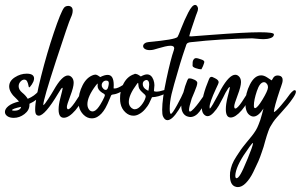

<svg xmlns="http://www.w3.org/2000/svg" viewBox="-33 -555 1210 772"><path d="M47.9 -117.2Q50.8 -120.1 51.8 -125.5Q15.6 -117.7 15.6 -112.3Q15.6 -109.9 24.4 -109.9Q40.5 -109.9 47.9 -117.2ZM42 -208.5Q42 -194.3 56.2 -182.6Q70.3 -171.4 78.6 -157.7Q106 -168.9 122.1 -189Q125.5 -192.9 129.4 -192.9Q137.2 -192.9 137.2 -184.1Q137.2 -179.7 134.8 -176.8Q118.2 -152.8 85.4 -137.7Q85.4 -137.7 85.4 -133.3Q85.4 -111.8 65.4 -96.4Q45.4 -81.1 22.5 -81.1Q6.3 -81.1 -3.4 -87.9Q-13.2 -94.7 -13.2 -105Q-13.2 -117.2 1 -128.7Q15.1 -140.1 43.5 -147Q36.6 -154.8 33.2 -157.7Q3.9 -183.6 3.9 -207.5Q3.9 -229.5 26.6 -244.1Q49.3 -258.8 74.2 -258.8Q104 -258.8 104 -239.3Q104 -233.9 101.1 -226.6Q95.7 -214.8 87.9 -206.1Q85.4 -203.6 84.5 -203.6Q82.5 -203.6 81.3 -211.4Q80.1 -219.2 76.4 -227.1Q72.8 -234.9 64.5 -234.9Q56.6 -234.9 49.3 -226.8Q42 -218.8 42 -208.5Z M296.4 -189.5Q299.8 -193.4 302.7 -193.4Q307.6 -193.4 307.6 -187Q307.6 -184.6 307.1 -183.1Q296.4 -142.1 270.3 -111.8Q244.1 -81.5 223.6 -81.5Q202.6 -81.5 202.6 -114.7Q202.6 -134.3 209.5 -160.2Q218.8 -195.8 218.8 -199.2Q218.8 -202.1 217.8 -202.1Q213.9 -202.1 201.2 -179.7Q147.5 -89.8 122.6 -89.8Q117.2 -89.8 112.8 -94.2Q108.4 -99.6 108.4 -115.2Q108.4 -154.3 132.1 -248Q155.8 -341.8 183.6 -424.1Q211.4 -506.3 224.1 -523.4Q230 -531.2 241.7 -531.2Q249 -531.2 254.2 -526.6Q259.3 -522 259.3 -512.2Q259.3 -499.5 251.5 -483.4Q243.2 -466.3 192.1 -310.1Q141.1 -153.8 141.1 -133.8Q141.1 -133.3 141.1 -132.8L141.6 -132.3Q146.5 -134.8 160.6 -156.5Q174.8 -178.2 183.1 -192.9Q216.3 -251.5 240.2 -251.5Q249.5 -251.5 256.8 -242.7Q263.2 -234.9 263.2 -221.7Q263.2 -204.6 249.5 -168.9Q235.8 -133.3 235.8 -124.5Q235.8 -119.1 238.8 -116.2Q239.3 -115.7 241.2 -115.7Q249 -115.7 268.1 -143.1Q287.1 -170.4 296.4 -189.5Z M328.6 -110.4Q334.5 -106.9 338.9 -106.9Q351.1 -106.9 364.3 -125.5Q369.6 -132.3 378.9 -149.4Q388.2 -166.5 388.7 -172.4Q388.7 -173.8 387.9 -175Q387.2 -176.3 385.7 -177.2Q384.3 -178.2 382.8 -179.2Q381.3 -180.2 379.4 -181.2Q377.4 -182.1 377 -182.6Q359.4 -194.3 359.4 -209.5Q359.4 -214.4 359.9 -216.8Q360.8 -221.7 356 -215.8Q354 -213.9 353 -212.4Q318.4 -167 318.4 -135.7Q318.4 -120.1 328.6 -110.4ZM393.1 -231Q385.7 -230.5 380.9 -225.1Q376 -219.7 376 -212.9Q376 -207 378.4 -203.6Q384.8 -193.4 392.1 -193.4Q398.9 -193.4 401.9 -205.1Q407.2 -224.1 401.9 -228.5Q399.4 -231 393.1 -231ZM496.1 -120.6Q502.4 -115.7 508.8 -115.7Q522 -115.7 535.2 -131.8Q548.3 -147.9 552.2 -163.1L552.7 -165Q553.2 -168 552.2 -170.2Q551.3 -172.4 550.3 -173.6Q549.3 -174.8 546.1 -177.5Q543 -180.2 542 -181.2Q531.2 -190.4 527.3 -198Q523.4 -205.6 522.9 -219.2Q522.9 -225.6 516.1 -215.3Q484.9 -173.3 484.9 -145Q484.9 -131.3 493.7 -123ZM552.7 -232.9Q541 -229 541 -217.3Q541 -202.6 556.2 -193.8Q563.5 -189.9 563.5 -189.9Q564 -190.4 565.4 -200.2Q566.9 -211.9 566.9 -214.8Q566.9 -233.4 554.7 -233.4Q554.2 -233.4 553.7 -233.2Q553.2 -232.9 552.7 -232.9ZM578.1 -164.1Q569.8 -146 565.9 -137.9Q562 -129.9 550.5 -116.2Q539.1 -102.5 524.4 -95.2Q514.2 -89.8 503.4 -89.8Q485.4 -89.8 470.7 -103.8Q456.1 -117.7 451.7 -138.2Q449.7 -146.5 449.7 -159.2Q449.7 -174.8 452.1 -185.5Q436 -176.8 422.9 -175.3Q420.9 -175.3 419.7 -174.8Q418.5 -174.3 417.5 -174.1Q416.5 -173.8 415.5 -173.1Q414.6 -172.4 414.3 -171.9Q414.1 -171.4 413.3 -170.2Q412.6 -168.9 412.4 -168.2Q412.1 -167.5 411.4 -165.5Q410.6 -163.6 410.2 -162.6Q397.5 -131.8 391.6 -122.1L390.6 -120.1Q376 -94.7 357.4 -84.5Q347.2 -79.1 335.9 -79.1Q317.9 -79.1 303.2 -93.3Q288.6 -107.4 284.2 -127.9Q282.7 -136.7 282.7 -146.5Q282.7 -180.2 299.3 -212.6Q315.9 -245.1 343.8 -253.9Q348.1 -254.4 350.1 -254.9Q352.1 -255.4 355.5 -253.9Q358.9 -252.4 360.4 -251.7Q361.8 -251 365.2 -248.5Q368.7 -246.1 370.1 -245.1Q387.2 -253.9 399.9 -253.9Q424.3 -253.9 424.3 -212.9Q424.3 -204.1 423.8 -199.7Q425.3 -199.2 428.2 -199.2Q439.9 -199.2 460.9 -212.9Q476.6 -247.6 506.8 -256.8Q509.3 -259.3 514.4 -257.6Q519.5 -255.9 521 -255.4Q522.5 -254.9 527.1 -251.7Q531.7 -248.5 533.2 -247.6Q548.3 -255.9 558.1 -255.9Q575.7 -255.9 584 -233.9Q587.9 -222.7 587.9 -212.4Q587.9 -208.5 586.9 -200.4Q585.9 -192.4 585.9 -188.5Q590.3 -186.5 597.2 -186.5Q606 -186.5 620.1 -190.9Q634.3 -195.3 635.7 -195.3Q642.6 -196.3 642.6 -190.9Q642.6 -184.1 630.9 -178.2Q603.5 -165 578.1 -164.1Z M719.7 -180.7Q710.9 -153.8 685.1 -112.8Q659.2 -71.8 640.1 -71.8Q628.9 -71.8 622.1 -87.9Q619.1 -94.7 619.1 -113.8Q619.1 -157.2 636.2 -237.3Q653.3 -317.4 666 -353.5Q667.5 -357.9 667.5 -360.8Q667.5 -371.1 652.3 -371.1Q643.6 -371.1 630.1 -367.9Q616.7 -364.7 603 -360.6Q589.4 -356.4 585.4 -355.5Q577.6 -353.5 569.3 -353.5Q556.6 -353.5 549.6 -358.2Q542.5 -362.8 542.5 -369.6Q542.5 -376 548.8 -380.6Q555.2 -385.3 566.4 -386.2Q669.9 -395.5 680.7 -406.2Q683.1 -408.7 695.8 -441.7Q708.5 -474.6 724.1 -504.9Q739.7 -535.2 751.5 -535.2Q755.4 -535.2 757.8 -532.7Q763.2 -526.9 763.2 -519.5Q763.2 -515.6 762 -511.7Q760.7 -507.8 758.3 -501.5Q755.9 -495.1 754.9 -492.7Q730.5 -422.4 728 -409.2Q729 -409.2 731.9 -408.9Q734.9 -408.7 736.3 -408.7Q739.7 -408.7 814 -414.6Q953.6 -425.3 1011.2 -425.3Q1068.4 -425.3 1068.4 -417Q1068.4 -406.7 1055.4 -402.1Q1042.5 -397.5 1027.3 -397.5Q1017.1 -397.5 1000.7 -399.2Q984.4 -400.9 981 -400.9H980.5Q850.1 -398.4 737.3 -385.7Q732.4 -385.3 729.5 -384.8Q726.6 -384.3 723.9 -383.1Q721.2 -381.8 720 -381.1Q718.8 -380.4 717.3 -377.7Q715.8 -375 715.6 -374Q715.3 -373 713.9 -368.4Q712.4 -363.8 711.4 -361.3Q692.4 -306.6 667.5 -217.3Q663.6 -203.6 656.7 -176.3Q649.4 -144.5 649.4 -117.7Q649.4 -97.2 654.3 -97.2Q659.7 -97.2 679.2 -132.8Q698.7 -168.5 705.1 -185.1Q707.5 -190.9 712.2 -192.9Q716.8 -194.8 719.5 -191.2Q722.2 -187.5 719.7 -180.7Z M788.6 -305.7Q788.6 -303.2 783.2 -289.1Q783.2 -289.1 776.9 -276.4Q776.9 -276.4 775.4 -276.4Q767.6 -276.4 754.4 -280.8Q741.2 -285.2 741.2 -291Q741.2 -300.3 741.7 -305.7Q742.2 -311 745.8 -316.2Q749.5 -321.3 755.9 -321.3Q757.8 -321.3 762.7 -320.3Q764.2 -319.8 776.4 -315.9Q788.6 -312 788.6 -305.7ZM716.3 -88.4Q695.8 -99.1 695.8 -131.8Q695.8 -155.8 711.4 -208.5Q721.2 -238.3 725.6 -239.7H729Q738.3 -239.7 749.3 -234.1Q760.3 -228.5 760.3 -221.7Q760.3 -211.9 749.3 -186.3Q738.3 -160.6 737.8 -158.7Q727.1 -124.5 727.1 -113.8Q727.1 -106.4 731 -106.4Q735.8 -106.4 746.6 -118.2Q757.3 -129.9 766.8 -142.8Q776.4 -155.8 786.6 -170.4Q796.9 -185.1 797.4 -186Q804.7 -195.3 809.1 -195.3Q814 -195.3 814 -188.5Q814 -179.7 807.1 -168.9Q803.7 -163.6 796.4 -149.9Q789.1 -136.2 783.2 -126.7Q777.3 -117.2 769.3 -106.4Q761.2 -95.7 751.7 -90.1Q742.2 -84.5 732.4 -84.5Q727.5 -84.5 720.2 -86.9Z M967.8 -192.4Q970.2 -192.4 974.1 -188.5Q978 -184.6 977.5 -182.6Q964.4 -141.1 939 -111.8Q913.6 -82.5 894.5 -82.5Q875 -82.5 875 -115.7Q875 -135.7 881.8 -163.1Q891.1 -198.7 891.1 -202.1Q891.1 -205.1 890.1 -205.1Q886.7 -205.1 874 -182.6Q874 -182.1 864.5 -163.6Q855 -145 846.7 -130.4Q838.4 -115.7 825.4 -101.8Q812.5 -87.9 801.8 -87.9Q792.5 -87.9 785.2 -97.2Q778.3 -106 778.3 -125Q778.3 -167.5 807.6 -237.3Q810.1 -243.7 814 -245.1Q817.9 -246.6 820.6 -245.6Q823.2 -244.6 831.1 -240.7Q846.2 -233.4 846.2 -224.6Q846.2 -219.7 835 -197.3Q809.6 -142.6 809.6 -124.5Q809.6 -121.1 810.5 -118.2Q814 -120.1 823.2 -136Q832.5 -151.9 843.8 -173.3Q855 -194.8 855.5 -195.8Q888.7 -254.4 913.1 -254.4Q922.4 -254.4 929.7 -245.6Q936 -237.8 936 -224.6Q936 -207.5 922.4 -171.9Q908.7 -136.2 908.7 -127.4Q908.7 -121.6 911.1 -119.1Q911.6 -118.7 913.6 -118.7Q921.4 -118.7 939.9 -145.8Q958.5 -172.9 967.8 -192.4Z M1026.4 -118.7Q1005.4 -86.4 986.3 -86.4Q977.5 -86.4 969.2 -93.3Q953.6 -105.5 953.6 -140.6Q953.6 -179.7 972.2 -215.8Q990.7 -252 1017.1 -252Q1028.3 -252 1040.5 -244.1Q1058.6 -231.9 1059.1 -231.9Q1059.6 -231.9 1060.1 -232.7Q1060.5 -233.4 1061.5 -235.1Q1062.5 -236.8 1063.5 -238.3Q1069.8 -251.5 1082.5 -251.5Q1086.4 -251.5 1088.9 -251Q1103.5 -248.5 1103.5 -233.4Q1103.5 -228 1101.8 -221.4Q1100.1 -214.8 1096.9 -206.3Q1093.8 -197.8 1093.3 -196.3Q1068.4 -121.6 1068.4 -106V-104.5Q1074.2 -104.5 1096.9 -131.1Q1119.6 -157.7 1128.4 -170.9Q1131.8 -176.3 1139.4 -184.3Q1147 -192.4 1151.9 -192.4Q1153.8 -192.4 1155.8 -190.4Q1156.7 -189.5 1156.7 -186Q1156.7 -178.2 1145.8 -161.9Q1134.8 -145.5 1123.3 -131.8Q1111.8 -118.2 1096.4 -101.1Q1081.1 -84 1080.6 -83.5Q1071.8 -73.7 1064.9 -63.5Q1058.1 -53.2 1054 -45.9Q1049.8 -38.6 1045.7 -26.9Q1041.5 -15.1 1039.6 -9Q1037.6 -2.9 1033.2 12.5Q1028.8 27.8 1026.9 35.2L1019.5 57.1Q1013.2 76.2 1005.9 93.3Q998.5 110.4 985.1 137.5Q971.7 164.6 955.6 180.9Q939.5 197.3 923.3 197.3Q917 197.3 910.2 194.3Q891.6 185.5 891.6 150.9Q891.6 142.1 892.1 138.2Q894.5 122.1 900.1 106.9Q905.8 91.8 918.2 73Q930.7 54.2 935.5 46.9Q940.4 39.6 959.7 15.9Q979 -7.8 980 -8.8Q988.8 -20 995.1 -30.3Q1001.5 -40.5 1006.3 -53.2Q1011.2 -65.9 1013.4 -72Q1015.6 -78.1 1020.3 -95.5Q1024.9 -112.8 1026.4 -118.7ZM1033.7 -223.6Q1030.8 -224.6 1028.8 -224.6Q1011.7 -224.6 999.8 -188.7Q987.8 -152.8 987.8 -130.9Q987.8 -120.1 992.2 -120.1Q1001.5 -120.1 1022.5 -154.8Q1043.5 -189.5 1044.4 -202.6V-205.6Q1044.4 -216.3 1033.7 -223.6ZM914.1 141.6Q913.1 148.4 913.1 150.9Q913.1 161.6 918 161.6Q924.8 161.6 934.6 144.5Q943.4 129.9 962.9 82.5Q982.4 35.2 984.4 21.5V21Q984.4 20 983.9 20Q982.4 20 978.3 24.9Q974.1 29.8 970.7 34.7L967.3 39.6Q920.9 103 914.1 141.6Z"/></svg>

Font: Sintesa 2
Style: 2
Weight: 400
Version: Version 001.000